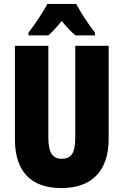

<svg xmlns="http://www.w3.org/2000/svg" viewBox="-20 -947 628 977"><path d="M368 -927H221C204 -892 152 -815 125 -781V-767H226C243 -781 266 -806 294 -840C321 -807 344 -783 364 -767H463V-781C423 -834 391 -883 368 -927ZM533 -242V-714H363V-247C363 -167 342 -139 294 -139C249 -139 226 -168 226 -246V-714H56V-238C56 -72 140 10 292 10C448 10 533 -77 533 -242Z"/></svg>

Font: Noto Sans Gujarati ExtraCondensed Black
Style: Regular
Weight: 900
Width: 2
Designer: Jelle Bosma - Monotype Design Team, Universal Thirst
Foundry: Monotype Imaging Inc.
Version: Version 2.106